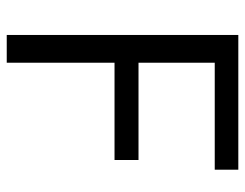

<svg xmlns="http://www.w3.org/2000/svg" viewBox="-99 -629 728 570"><g transform="rotate(90 265.0 -344.0)"><path d="M483.8 -687.5H83.8V0H166.2V-320H455V-391.2H166.2V-617.5H483.8Z"/></g></svg>

Font: Cambay
Style: Regular
Weight: 400
Designer: Pooja Saxena
Foundry: Pooja Saxena
Version: Version 1.181;PS 001.181;hotconv 1.0.70;makeotf.lib2.5.58329